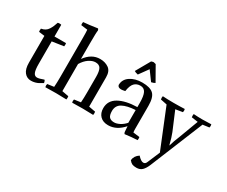

<svg xmlns="http://www.w3.org/2000/svg" viewBox="-156 -1296 2410 2035"><g transform="rotate(30 1049.0 -278.0)"><path d="M190 -654V-511H331Q333 -499 333 -493Q333 -484 331 -472L190 -451V-176Q190 -102 203.5 -71.5Q217 -41 246 -41Q272 -41 327 -62Q337 -53 341 -28Q311 -10 295.5 -1.5Q280 7 256.5 13.5Q233 20 207 20Q157 20 125.5 -18.5Q94 -57 94 -136V-463L24 -472Q22 -482 22 -489Q22 -497 24 -511Q52 -516 72.5 -528.5Q93 -541 107 -563.5Q121 -586 128.5 -603.5Q136 -621 147 -654Q156 -657 169 -657Q181 -657 190 -654Z M458 -649Q458 -715 455 -747L376 -757Q372 -772 376 -795Q443 -800 547 -816Q556 -806 557 -796Q552 -770 552 -634V-445Q626 -547 730 -547Q792 -547 836 -516Q880 -485 880 -410V-51L961 -36Q965 -20 961 4Q898 1 833 1Q787 1 703 3Q697 -16 703 -36L782 -47Q786 -102 786 -174V-360Q786 -430 768.5 -461Q751 -492 705 -492Q667 -492 625.5 -464Q584 -436 552 -383V-51L633 -36Q637 -20 633 4Q570 1 505 1Q459 1 375 3Q369 -16 375 -36L454 -47Q458 -102 458 -174Z M1112 -133Q1112 -81 1131 -59.5Q1150 -38 1191 -38Q1221 -38 1257.5 -56.5Q1294 -75 1325 -110V-266Q1222 -260 1167 -229.5Q1112 -199 1112 -133ZM1325 -302V-353Q1325 -438 1305.5 -476.5Q1286 -515 1241 -515Q1195 -515 1167 -485.5Q1139 -456 1129 -385Q1097 -378 1082 -378Q1043 -378 1036 -406Q1036 -474 1095 -514Q1154 -554 1242 -554Q1339 -554 1379.5 -514.5Q1420 -475 1420 -373V-91Q1420 -66 1423 -48L1502 -38Q1506 -23 1502 0Q1431 3 1351 14Q1343 6 1341 -6L1336 -75Q1253 20 1151 20Q1088 20 1052.5 -16Q1017 -52 1017 -113Q1017 -205 1100.5 -252Q1184 -299 1325 -302ZM1110 -620 1209 -794Q1230 -801 1237 -801Q1242 -801 1265 -794L1364 -620Q1350 -610 1319 -603L1237 -715L1156 -603Q1124 -610 1110 -620Z M1709 148 1773 -3 1579 -481 1501 -497Q1496 -517 1501 -537Q1556 -533 1635 -533Q1706 -533 1770 -536Q1776 -516 1770 -497L1684 -483L1779 -258Q1799 -209 1821 -121H1823Q1840 -181 1870 -253L1957 -486L1879 -497Q1875 -513 1879 -537Q1934 -533 1986 -533Q2030 -533 2095 -536Q2101 -516 2095 -497L2016 -486L1752 160Q1731 210 1705 235Q1679 260 1636 260Q1602 260 1583.5 251.5Q1565 243 1546 219Q1552 164 1603 131Q1644 177 1673 177Q1698 177 1709 148Z"/></g></svg>

Font: Adamina
Style: Regular
Weight: 400
Designer: Cyreal (www.cyreal.org)
Foundry: Alexei Vanyashin
Version: Version 1.013